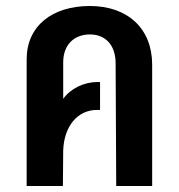

<svg xmlns="http://www.w3.org/2000/svg" viewBox="-20 -621 596 641"><path d="M69 -423V0H190L191 -119C194 -200 239 -254 304 -254H314V-347H304C260 -347 215 -325 191 -291V-413C191 -471 227 -506 280 -506C332 -506 366 -471 366 -409L368 0H488V-405C488 -526 406 -601 280 -601C154 -601 69 -534 69 -423Z"/></svg>

Font: Vanilla Cream
Style: Bold
Weight: 700
Designer: Jeremy Tribby, Jinavaṁso
Foundry: Tribby Type
Version: Version 1.422;Glyphs 3.1.2 (3151)